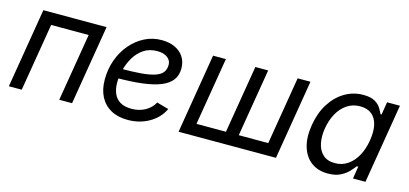

<svg xmlns="http://www.w3.org/2000/svg" viewBox="-54 -909 2709 1272"><g transform="rotate(15 1300.5 -273.5)"><path d="M556.2 -545.9 465.8 0H377.9L455.1 -464.8H197.8L120.6 0H32.2L122.6 -545.9Z M849.6 11.7Q782.2 11.7 734.1 -14.6Q686 -41 660.2 -90.3Q634.3 -139.6 634.3 -208.5Q634.3 -280.3 657.2 -343.5Q680.2 -406.7 721.2 -454.8Q762.2 -502.9 816.2 -530.3Q870.1 -557.6 932.1 -557.6Q984.9 -557.6 1023.9 -539.3Q1063 -521 1084.5 -487.5Q1106 -454.1 1106 -408.7Q1106 -362.8 1082.3 -330.3Q1058.6 -297.9 1008.8 -277.3Q959 -256.8 881.1 -247.3Q803.2 -237.8 695.3 -237.8L707 -304.2Q796.4 -304.2 856.4 -309.3Q916.5 -314.5 951.9 -326.7Q987.3 -338.9 1002.7 -359.4Q1018.1 -379.9 1018.1 -410.6Q1018.1 -441.9 991.9 -460.7Q965.8 -479.5 923.3 -479.5Q868.2 -479.5 829.3 -452.9Q790.5 -426.3 766.1 -384.5Q741.7 -342.8 730.2 -296.1Q718.8 -249.5 718.8 -209Q718.8 -168.9 731.9 -136.5Q745.1 -104 775.1 -85Q805.2 -65.9 855 -65.9Q907.2 -65.9 948 -88.6Q988.8 -111.3 1009.8 -150.4L1091.3 -127.4Q1061 -63 995.8 -25.6Q930.7 11.7 849.6 11.7Z M1286.6 -545.9H1374.5L1297.4 -81.1H1499.5L1576.7 -545.9H1664.6L1587.4 -81.1H1789.6L1866.7 -545.9H1954.6L1864.3 0H1196.3Z M2221.7 11.7Q2153.8 11.7 2107.4 -23.2Q2061 -58.1 2042.2 -121.8Q2023.4 -185.5 2037.6 -272Q2052.2 -358.9 2092.3 -421.6Q2132.3 -484.4 2190.4 -518.6Q2248.5 -552.7 2316.4 -552.7Q2369.1 -552.7 2397.5 -535.4Q2425.8 -518.1 2438.7 -495.8Q2451.7 -473.6 2458.5 -458.5H2465.8L2480 -545.9H2568.4L2478 0H2392.6L2406.2 -84.5H2396Q2383.8 -68.4 2362.8 -45.7Q2341.8 -22.9 2307.6 -5.6Q2273.4 11.7 2221.7 11.7ZM2249 -66.9Q2298.8 -66.9 2337.2 -93.3Q2375.5 -119.6 2400.9 -166Q2426.3 -212.4 2436 -272.9Q2446.3 -333.5 2436.3 -378.7Q2426.3 -423.8 2396.2 -449Q2366.2 -474.1 2316.4 -474.1Q2264.2 -474.1 2224.9 -447Q2185.5 -419.9 2160.9 -374.5Q2136.2 -329.1 2127 -272.9Q2117.7 -215.8 2127.4 -168.9Q2137.2 -122.1 2167.5 -94.5Q2197.8 -66.9 2249 -66.9Z"/></g></svg>

Font: Inter Variable
Style: Italic
Weight: 400
Italic angle: -9.39999°
Designer: Rasmus Andersson
Foundry: rsms
Version: Version 4.001;git-9221beed3